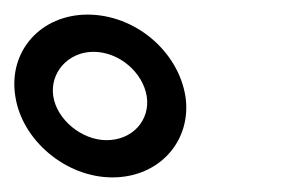

<svg xmlns="http://www.w3.org/2000/svg" viewBox="-87 -810 417 263"><path d="M-66 -678C-57 -618 3 -567 67 -567C132 -567 176 -618 167 -678C157 -740 98 -790 33 -790C-31 -790 -76 -740 -66 -678ZM-14 -678C-19 -710 6 -739 41 -739C77 -739 109 -710 114 -678C119 -646 95 -618 59 -618C25 -618 -9 -646 -14 -678Z"/></svg>

Font: Ampere
Style: RevIta
Weight: 400
Version: Version 1